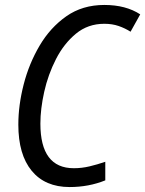

<svg xmlns="http://www.w3.org/2000/svg" viewBox="-20 -745 586 775"><path d="M261 10Q338 10 405 -17V-92Q373 -81 341.5 -73.5Q310 -66 278 -66Q143 -66 143 -246Q143 -305 158.5 -374.5Q174 -444 206 -506.5Q238 -569 286.5 -609Q335 -649 401 -649Q433 -649 459 -640Q485 -631 507 -617L546 -687Q488 -725 401 -725Q313 -725 248 -679.5Q183 -634 140 -561Q97 -488 75.5 -404Q54 -320 54 -242Q54 -121 108 -55.5Q162 10 261 10Z"/></svg>

Font: Noto Sans UI SemiCondensed
Style: Italic
Weight: 400
Width: 4
Italic angle: -12°
Designer: Monotype Design Team
Foundry: Monotype Imaging Inc.
Version: Version 1.901